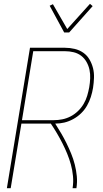

<svg xmlns="http://www.w3.org/2000/svg" viewBox="-20 -985 540 1005"><path d="M16 0 137 -735H320Q346 -735 371 -729Q396 -723 416 -709Q436 -695 448.5 -673.5Q461 -652 467 -628Q473 -604 472 -577.5Q471 -551 467 -525Q463 -501 455.5 -477.5Q448 -454 435.5 -432Q423 -410 404.5 -392Q386 -374 363 -361.5Q340 -349 316.5 -343.5Q293 -338 269 -338Q285 -313 300 -287.5Q315 -262 328 -235.5Q341 -209 352.5 -181Q364 -153 371.5 -123.5Q379 -94 382 -63Q385 -32 380 0H360Q365 -32 362 -63.5Q359 -95 351 -124Q343 -153 331.5 -181Q320 -209 306.5 -235.5Q293 -262 278 -287.5Q263 -313 246 -338H92L36 0ZM262 -356Q284 -356 306.5 -360.5Q329 -365 350 -376Q371 -387 388.5 -404Q406 -421 418 -441.5Q430 -462 436.5 -484Q443 -506 447 -528Q451 -551 452 -574.5Q453 -598 448.5 -619.5Q444 -641 433 -660.5Q422 -680 405 -693Q388 -706 366 -711.5Q344 -717 320 -717H154L95 -356ZM316 -815 240 -955 257 -963 332 -833 451 -965 465 -953 342 -815Z"/></svg>

Font: Iosevka Term Curly Thin
Style: Italic
Weight: 100
Italic angle: -9°
Designer: Belleve Invis
Foundry: Belleve Invis
Version: Version 32.3.0